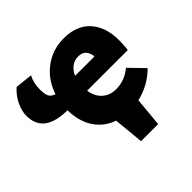

<svg xmlns="http://www.w3.org/2000/svg" viewBox="-159 -580 866 866"><g transform="rotate(-45 274.0 -146.5)"><path d="M396 2 383 141H274L260 -4Q204 -23 171.5 -71.5Q139 -120 138 -192Q63 -193 26 -221Q-11 -249 -11 -306Q-11 -335 4.5 -368.5Q20 -402 50 -429L133 -420Q116 -388 116 -346Q116 -318 123 -303Q130 -288 151 -282Q174 -352 229 -393Q284 -434 355 -434Q437 -434 481.5 -385Q526 -336 526 -252Q526 -213 522 -192H263Q269 -151 295 -127.5Q321 -104 361 -104Q414 -104 460 -141L528 -71Q473 -16 396 2ZM272 -278H396Q390 -330 344 -330Q320 -330 301.5 -316.5Q283 -303 272 -278Z"/></g></svg>

Font: Ysabeau Ultrabold
Style: Regular
Weight: 800
Designer: Christian Thalmann (Catharsis Fonts)
Version: Version 0.003